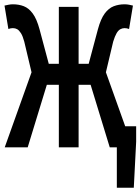

<svg xmlns="http://www.w3.org/2000/svg" viewBox="-20 -686 654 894"><path d="M524 188V0H508V-98H614V-26L603 188ZM2 0 141 -389H254V-654H346V-389H459L598 0H491L402 -291H346V0H254V-291H198L109 0ZM131 -332 93 -492Q86 -518 77.5 -531.5Q69 -545 60 -550Q51 -555 40 -555Q35 -555 29.5 -554Q24 -553 19 -551L1 -660Q10 -662 20 -664Q30 -666 40 -666Q68 -666 91 -657Q114 -648 132.5 -623Q151 -598 164 -550L218 -348ZM469 -332 382 -348 436 -550Q449 -598 467.5 -623Q486 -648 509.5 -657Q533 -666 560 -666Q571 -666 581 -664Q591 -662 599 -660L581 -551Q576 -553 570.5 -554Q565 -555 560 -555Q550 -555 540.5 -550Q531 -545 523 -531.5Q515 -518 507 -492Z"/></svg>

Font: Source Code Pro SemiBold
Style: Regular
Weight: 600
Monospace: yes
Designer: Paul D. Hunt, Teo Tuominen
Foundry: Adobe Systems Incorporated
Version: Version 1.018;hotconv 1.0.116;makeotfexe 2.5.65601